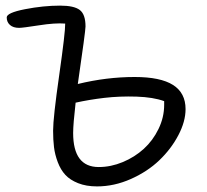

<svg xmlns="http://www.w3.org/2000/svg" viewBox="-20 -686 735 683"><path d="M325.2 -22.9Q286.6 -22.9 257.8 -34.4Q229 -45.9 212.4 -64Q195.8 -82 185.5 -109.1Q175.3 -136.2 172.1 -162.4Q168.9 -188.5 168.9 -221.2Q168.9 -267.1 190.7 -419.2Q212.4 -571.3 211.9 -602.1Q176.3 -605 118.4 -595.9Q60.5 -586.9 47.9 -586.9Q26.9 -586.9 15.4 -597.2Q3.9 -607.4 3.9 -624Q3.9 -640.6 69.1 -653.3Q134.3 -666 193.8 -666Q243.7 -666 263.9 -650.4Q284.2 -634.8 284.2 -591.8Q284.2 -575.7 256.8 -387.2Q358.9 -412.1 459 -412.1Q550.8 -412.1 595.5 -383.8Q640.1 -355.5 640.1 -297.9Q640.1 -253.9 614.5 -205.1Q588.9 -156.2 546.9 -116Q504.9 -75.7 445.6 -49.3Q386.2 -22.9 325.2 -22.9ZM240.2 -212.9Q240.2 -91.8 331.1 -91.8Q374.5 -91.8 416.7 -109.4Q459 -127 491.5 -156.5Q523.9 -186 543.9 -227.3Q564 -268.6 564 -313V-326.2Q525.4 -340.3 465.6 -342.3Q405.8 -344.2 351.6 -337.9Q297.4 -331.5 249 -320.8Q240.2 -243.7 240.2 -212.9Z"/></svg>

Font: Shantell Sans Irregular
Style: Regular
Weight: 300
Designer: Stephen Nixon, Anya Danilova, Shantell Martin
Foundry: Arrow Type
Version: Version 1.006;[9816181b4]